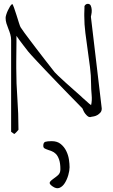

<svg xmlns="http://www.w3.org/2000/svg" viewBox="-20 -664 601 1020"><path d="M39.1 -450.2Q39.1 -466.8 34.7 -481.9Q30.3 -497.1 24.4 -511.2Q18.6 -525.4 14.2 -539.6Q9.8 -553.7 9.8 -569.3Q9.8 -575.2 13.2 -586.4Q16.6 -597.7 22 -608.9Q27.3 -620.1 33.2 -629.9Q39.1 -639.6 44.9 -642.6Q47.9 -641.6 54.2 -624Q60.5 -606.4 67.4 -584.5Q74.2 -562.5 80.6 -542.5Q86.9 -522.5 89.8 -518.6Q95.7 -508.8 109.9 -489.7Q124 -470.7 141.6 -447.3Q159.2 -423.8 178.7 -398.4Q198.2 -373 216.3 -349.6Q234.4 -326.2 249 -307.6Q263.7 -289.1 270.5 -280.3Q273.4 -276.4 290 -260.7Q306.6 -245.1 329.1 -224.6L373 -185.5Q394.5 -166 407.2 -155.3Q408.2 -153.3 417 -146Q425.8 -138.7 435.1 -129.9Q444.3 -121.1 453.1 -113.8Q461.9 -106.4 463.9 -105.5Q469.7 -128.9 466.8 -160.2Q463.9 -191.4 463.9 -216.8Q463.9 -262.7 458 -308.1Q452.1 -353.5 445.8 -398.4Q439.5 -443.4 433.6 -488.8Q427.7 -534.2 427.7 -580.1V-590.8Q427.7 -598.6 428.2 -606.9Q428.7 -615.2 428.7 -622.1V-631.8Q435.5 -643.6 446.3 -643.6Q458 -643.6 462.4 -633.3Q466.8 -623 467.3 -610.8Q467.8 -598.6 465.3 -587.4Q462.9 -576.2 462.9 -575.2L520.5 -87.9Q520.5 -74.2 513.7 -66.4Q506.8 -58.6 498 -53.2Q489.3 -47.9 479.5 -45.9Q469.7 -43.9 462.9 -43Q461.9 -42 460.9 -42H457Q451.2 -42 444.8 -47.4Q438.5 -52.7 433.1 -59.6Q427.7 -66.4 423.8 -74.7Q419.9 -83 418 -87.9Q408.2 -98.6 386.2 -120.6Q364.3 -142.6 337.9 -169.9Q311.5 -197.3 281.7 -228Q252 -258.8 225.1 -287.1Q198.2 -315.4 177.2 -337.9Q156.2 -360.4 146.5 -371.1Q141.6 -376 129.9 -390.1Q118.2 -404.3 106 -420.9Q93.8 -437.5 82.5 -452.1Q71.3 -466.8 67.4 -473.6V-439.5Q67.4 -415 66.9 -388.2Q66.4 -361.3 66.4 -336.9V-302.7Q66.4 -220.7 72.3 -140.6Q78.1 -60.5 78.1 21.5V25.4Q76.2 28.3 67.9 37.1Q59.6 45.9 55.7 47.9L39.1 36.1ZM300.8 235.4Q300.8 203.1 293.9 183.6Q287.1 164.1 276.9 153.8Q266.6 143.6 254.9 139.2Q243.2 134.8 232.9 131.3Q222.7 127.9 216.3 124Q210 120.1 210 110.4Q210 92.8 220.7 89.4Q231.4 85.9 254.9 85.9Q284.2 85.9 302.7 101.1Q321.3 116.2 332 138.2Q342.8 160.2 346.2 183.6Q349.6 207 349.6 224.6Q349.6 242.2 342.8 266.1Q335.9 290 324.2 308.6Q312.5 327.1 295.9 334Q279.3 340.8 257.8 325.2Q240.2 312.5 244.6 304.2Q249 295.9 261.7 287.1Q274.4 278.3 287.6 267.1Q300.8 255.9 300.8 235.4Z"/></svg>

Font: Waiting for the Sunrise
Style: Regular
Weight: 300
Version: Version 1.001 2001